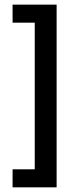

<svg xmlns="http://www.w3.org/2000/svg" viewBox="-20 -722 318 824"><path d="M223 -702.1H34V-624.7H129.1V4.6H34V82H223Z"/></svg>

Font: Saysettha
Style: Regular
Weight: 400
Designer: John M. Durdin
Foundry: Lao Script for Windows
Version: Version 2.201